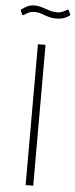

<svg xmlns="http://www.w3.org/2000/svg" viewBox="-61 -950 384 982"><g transform="rotate(5 131.0 -459.5)"><path d="M256 -881C262 -884 263 -886 261 -889L253 -907C250 -913 248 -914 241 -910C224 -900 213 -894 192 -894C149 -894 119 -919 76 -919C47 -919 29 -907 10 -893C7 -891 6 -890 8 -886L15 -870C17 -863 19 -863 25 -866C38 -873 51 -886 80 -886C120 -886 140 -862 191 -862C226 -862 244 -873 256 -881ZM110 -723V0H149V-723Z"/></g></svg>

Font: United Sans Thin
Style: Regular
Weight: 100
Designer: Pablo Impallari, Rodrigo Fuenzalida (Modified by Dan O. Williams)
Version: Version 1.000;PS 001.000;hotconv 1.0.88;makeotf.lib2.5.64775